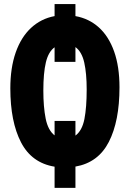

<svg xmlns="http://www.w3.org/2000/svg" viewBox="-20 -810 640 948"><path d="M249.5 13Q136.5 -5.5 83.8 -107.2Q31 -209 31 -374Q31 -475 57.5 -550.8Q84 -626.5 133.2 -672.2Q182.5 -718 249.5 -730.5V-790H352.5V-730.5Q419.5 -718.5 468.2 -674.5Q517 -630.5 543.5 -555.8Q570 -481 570 -379Q570 -212 517.5 -109.5Q465 -7 352.5 12.5V117.5H249.5ZM249.5 -576.5Q219 -554.5 206.5 -502Q194 -449.5 194 -363Q194 -282 205.5 -224.5Q217 -167 249.5 -141.5V-213H352.5V-140.5Q385.5 -165 396.8 -222.2Q408 -279.5 408 -368Q408 -447.5 396 -501Q384 -554.5 352.5 -577.5V-504.5H249.5Z"/></svg>

Font: JuliaMono Black
Style: Italic
Weight: 900
Italic angle: -9°
Monospace: yes
Designer: cormullion
Foundry: corm
Version: Version 0.057; ttfautohint (v1.8.4)